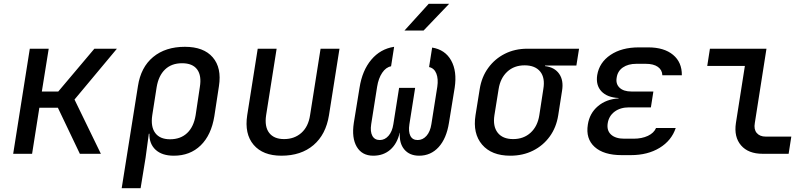

<svg xmlns="http://www.w3.org/2000/svg" viewBox="-20 -805 4240 1005"><path d="M49 0 136 -550H235L199 -326H285L474 -550H592L370 -284L508 0H398L283 -241H186L148 0Z M617 180 702 -354Q717 -453 781.5 -506.5Q846 -560 948 -560Q1046 -560 1093.5 -505Q1141 -450 1126 -354L1102 -197Q1086 -98 1030.5 -44Q975 10 890 10Q828 10 794.5 -21Q761 -52 762 -105H759L742 21L716 180ZM870 -76Q925 -76 959.5 -108.5Q994 -141 1004 -202L1026 -349Q1036 -409 1012 -441.5Q988 -474 933 -474Q878 -474 844 -441.5Q810 -409 800 -349L777 -202Q768 -142 792.5 -109Q817 -76 870 -76Z M1453 10Q1356 10 1307.5 -47Q1259 -104 1274 -202L1329 -550H1428L1373 -202Q1364 -142 1389 -109.5Q1414 -77 1467 -77Q1521 -77 1557.5 -109.5Q1594 -142 1603 -202L1658 -550H1757L1702 -202Q1686 -101 1621 -45.5Q1556 10 1453 10Z M1934 10Q1875 10 1847.5 -36.5Q1820 -83 1832 -162L1862 -346Q1876 -436 1923.5 -492.5Q1971 -549 2043 -560L2027 -458Q2000 -453 1980.5 -424Q1961 -395 1954 -351L1923 -155Q1917 -116 1929 -94Q1941 -72 1968 -72Q1994 -72 2013.5 -94Q2033 -116 2039 -155L2069 -345H2153L2123 -155Q2117 -116 2128 -94Q2139 -72 2166 -72Q2193 -72 2212.5 -94Q2232 -116 2238 -155L2269 -351Q2275 -392 2264 -420Q2253 -448 2226 -454L2242 -556Q2310 -545 2341.5 -488.5Q2373 -432 2360 -346L2330 -162Q2317 -80 2276 -35Q2235 10 2174 10Q2124 10 2096.5 -22.5Q2069 -55 2073 -110H2072Q2059 -53 2023 -21.5Q1987 10 1934 10ZM2097 -645 2224 -785H2331L2197 -645Z M2651 10Q2553 10 2503.5 -48Q2454 -106 2469 -202L2491 -339Q2501 -402 2535.5 -449.5Q2570 -497 2622.5 -523.5Q2675 -550 2740 -550H3011L2997 -462H2833V-459Q2883 -453 2907 -418.5Q2931 -384 2922 -330L2902 -202Q2892 -138 2857.5 -90.5Q2823 -43 2770 -16.5Q2717 10 2651 10ZM2666 -77Q2721 -77 2757.5 -110.5Q2794 -144 2803 -202L2824 -339Q2834 -398 2807.5 -430.5Q2781 -463 2726 -463Q2671 -463 2635 -429.5Q2599 -396 2590 -339L2568 -202Q2559 -144 2585 -110.5Q2611 -77 2666 -77Z M3282 7H3234Q3140 7 3092.5 -36Q3045 -79 3057 -153Q3066 -212 3109.5 -249Q3153 -286 3218 -290V-292Q3158 -295 3128 -327Q3098 -359 3106 -412Q3117 -478 3175.5 -517.5Q3234 -557 3324 -557H3373Q3456 -557 3503 -518Q3550 -479 3549 -411H3447Q3446 -439 3423.5 -455Q3401 -471 3360 -471H3311Q3268 -471 3240.5 -452Q3213 -433 3208 -399Q3202 -366 3223 -346Q3244 -326 3285 -326H3400L3387 -243H3273Q3227 -243 3197 -220.5Q3167 -198 3161 -160Q3155 -122 3178.5 -100.5Q3202 -79 3248 -79H3296Q3340 -79 3371.5 -94Q3403 -109 3414 -135H3517Q3495 -69 3432.5 -31Q3370 7 3282 7Z M3972 0Q3897 0 3859 -44Q3821 -88 3832 -161L3879 -460H3682L3696 -550H3992L3931 -161Q3925 -128 3941 -109Q3957 -90 3988 -90H4122L4108 0Z"/></svg>

Font: JetBrains Mono NL Medium
Style: Italic
Weight: 500
Italic angle: -9°
Monospace: yes
Designer: Philipp Nurullin, Konstantin Bulenkov
Foundry: JetBrains
Version: Version 2.305; ttfautohint (v1.8.4.7-5d5b)